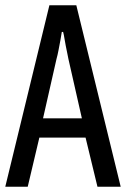

<svg xmlns="http://www.w3.org/2000/svg" viewBox="-20 -707 477 727"><path d="M0 0 167 -687H269L437 0H349L304 -186H129L85 0ZM143 -259H290L239 -484Q237 -494 234.5 -506.5Q232 -519 229 -533.5Q226 -548 224 -561.5Q222 -575 219 -586H214Q212 -572 208.5 -553.5Q205 -535 201.5 -516.5Q198 -498 194 -484Z"/></svg>

Font: Archivo ExtraCondensed
Style: Regular
Weight: 400
Width: 2
Designer: Hector Gatti
Foundry: Omnibus-Type
Version: Version 2.001